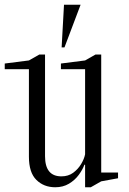

<svg xmlns="http://www.w3.org/2000/svg" viewBox="-24 -780 544 810"><path d="M379 -550H403V-52H474V-28L403 -15L359 10H335V-85H332Q325 -65 308.5 -42.5Q292 -20 267 -5Q242 10 209 10Q161 10 129.5 -21Q98 -52 98 -119V-488H-4V-512L98 -525L142 -550H166V-121Q166 -36 235 -36Q264 -36 284.5 -51Q305 -66 318 -87.5Q331 -109 335 -129V-488H233V-512L335 -525ZM236 -580 246 -760H316L248 -580Z"/></svg>

Font: Xanh Mono
Style: Regular
Weight: 400
Monospace: yes
Designer: Lam Bao, Duy Dao
Foundry: Yellow Type Foundry
Version: Version 3.101; ttfautohint (v1.8.3)